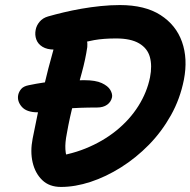

<svg xmlns="http://www.w3.org/2000/svg" viewBox="-20 -729 753 759"><path d="M129 -285Q85 -285 66 -307Q47 -329 52 -354Q55 -367 64 -377.5Q73 -388 93 -392Q155 -405 207 -408.5Q259 -412 313 -412Q358 -412 382.5 -400.5Q407 -389 416 -373.5Q425 -358 423 -345Q419 -326 403.5 -315Q388 -304 364 -304Q291 -304 245 -299.5Q199 -295 172 -290Q145 -285 129 -285ZM221 10Q175 10 147 -17Q119 -44 109 -87Q99 -130 109 -181Q128 -279 149 -368.5Q170 -458 196 -550Q204 -581 221 -594Q238 -607 272 -607Q297 -607 312.5 -589Q328 -571 325 -543Q318 -495 303.5 -442Q289 -389 272.5 -329Q256 -269 244 -200Q237 -165 238.5 -139Q240 -113 251 -86L167 -107Q249 -114 318 -142Q387 -170 440 -213Q493 -256 527 -310Q561 -364 573 -423Q582 -469 572.5 -503.5Q563 -538 530 -557.5Q497 -577 439 -577Q389 -577 352.5 -570.5Q316 -564 288.5 -555Q261 -546 239 -539.5Q217 -533 195 -533Q166 -533 148 -544Q130 -555 123.5 -573Q117 -591 121 -611Q124 -628 136.5 -643Q149 -658 170 -664Q198 -672 231.5 -680Q265 -688 302 -694.5Q339 -701 378 -705Q417 -709 454 -709Q553 -709 614.5 -669.5Q676 -630 699.5 -563.5Q723 -497 707 -414Q692 -338 655.5 -273Q619 -208 568.5 -156.5Q518 -105 458.5 -67.5Q399 -30 338 -10Q277 10 221 10Z"/></svg>

Font: Shantell Sans SemiBold
Style: Italic
Weight: 600
Italic angle: -11°
Designer: Stephen Nixon, Anya Danilova, Shantell Martin
Foundry: Arrow Type
Version: Version 1.011;[c5ecc13dd]